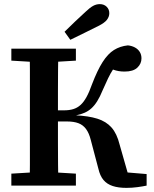

<svg xmlns="http://www.w3.org/2000/svg" viewBox="-20 -900 745 931"><path d="M35 0V-58L169 -66H215L348 -58V0ZM35 -606V-664H348V-606L215 -598H169ZM124 0Q125 -51 125 -101.5Q125 -152 125 -203.5Q125 -255 125 -306V-358Q125 -409 125 -460Q125 -511 125 -562Q125 -613 124 -664H263Q262 -614 261.5 -562.5Q261 -511 261 -459Q261 -407 261 -352V-317Q261 -261 261 -207.5Q261 -154 261.5 -102.5Q262 -51 263 0ZM457 -82 420 -222Q412 -254 397.5 -274Q383 -294 360.5 -302.5Q338 -311 305 -311H203V-365H291Q316 -365 335.5 -371Q355 -377 370.5 -391Q386 -405 399.5 -429.5Q413 -454 426 -491Q452 -559 477.5 -599Q503 -639 532.5 -657.5Q562 -676 600 -680Q619 -678 634 -670Q649 -662 657.5 -648.5Q666 -635 666 -617Q666 -591 646 -572Q626 -553 584 -553Q554 -553 530 -562Q506 -571 491 -580L561 -607Q543 -586 529.5 -565.5Q516 -545 504 -520Q492 -495 478 -463Q465 -431 451.5 -409.5Q438 -388 423 -374.5Q408 -361 389.5 -353Q371 -345 346 -340L344 -341Q409 -338 452 -324.5Q495 -311 521 -281.5Q547 -252 560 -199L608 -31L547 -68L691 -56V0Q672 4 646 7.5Q620 11 593 11Q554 11 526.5 2Q499 -7 482 -27Q465 -47 457 -82ZM293 -746Q318 -771 344 -795.5Q370 -820 395 -843Q416 -863 431.5 -871.5Q447 -880 464 -880Q484 -880 497 -867.5Q510 -855 510 -836Q510 -819 498.5 -804Q487 -789 457 -774Q423 -757 389.5 -740.5Q356 -724 321 -707Z"/></svg>

Font: Source Serif 4 SemiBold
Style: Regular
Weight: 600
Designer: Frank Grießhammer
Foundry: Adobe Systems Incorporated
Version: Version 4.004;hotconv 1.0.116;makeotfexe 2.5.65601